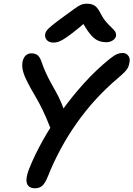

<svg xmlns="http://www.w3.org/2000/svg" viewBox="-20 -998 718 1033"><path d="M168 15Q145 15 133 2.5Q121 -10 122.5 -34.5Q124 -59 139 -95Q166 -163 209.5 -241Q253 -319 309.5 -398Q366 -477 432 -550Q498 -623 570 -681Q595 -701 610 -707Q625 -713 638 -713Q652 -713 661.5 -706.5Q671 -700 675.5 -688.5Q680 -677 676 -660Q674 -645 668 -633.5Q662 -622 649.5 -609.5Q637 -597 615 -578Q553 -526 497 -465Q441 -404 393 -336Q345 -268 306 -195.5Q267 -123 238 -50Q223 -12 207.5 1.5Q192 15 168 15ZM291 -282Q276 -282 266 -290Q256 -298 250 -312Q228 -368 210 -405Q192 -442 176 -469.5Q160 -497 145 -523.5Q130 -550 114 -585Q104 -610 101 -628Q98 -646 101 -665Q106 -688 118.5 -699.5Q131 -711 149 -711Q167 -711 179.5 -703Q192 -695 201 -672Q215 -631 228.5 -602.5Q242 -574 255 -550.5Q268 -527 282 -502Q296 -477 309.5 -445.5Q323 -414 338 -369Q341 -357 340 -342Q339 -327 333 -313.5Q327 -300 316.5 -291Q306 -282 291 -282ZM267 -769Q252 -769 241.5 -775Q231 -781 226 -791.5Q221 -802 223 -814Q224 -823 230.5 -832.5Q237 -842 258 -859.5Q279 -877 323 -909Q358 -934 378 -949Q398 -964 413 -971Q428 -978 448 -978Q474 -978 490 -967Q506 -956 520 -928Q536 -897 552.5 -878.5Q569 -860 581 -849Q593 -838 599.5 -828Q606 -818 604 -803Q600 -789 585.5 -780Q571 -771 552 -771Q526 -771 505.5 -780.5Q485 -790 464 -816Q443 -842 416 -892L455 -891Q403 -846 370.5 -821Q338 -796 319 -785Q300 -774 288.5 -771.5Q277 -769 267 -769Z"/></svg>

Font: Shantell Sans Medium
Style: Italic
Weight: 500
Italic angle: -11°
Designer: Stephen Nixon, Anya Danilova, Shantell Martin
Foundry: Arrow Type
Version: Version 1.011;[c5ecc13dd]